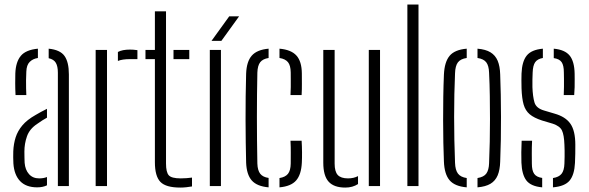

<svg xmlns="http://www.w3.org/2000/svg" viewBox="-20 -820 2595 846"><path d="M39 -100Q38.5 -115 38.2 -126.8Q38 -138.5 38.5 -153.5Q40 -187 49 -215Q58 -243 78.5 -267.5Q99 -292 137 -313.5Q148 -320 160.8 -327Q173.5 -334 187 -340.5V-301.5Q177.5 -296.5 166.5 -289.5Q155.5 -282.5 143 -273.5Q110 -251.5 98.8 -219.2Q87.5 -187 87.5 -152.5Q87.5 -138.5 87.8 -125.8Q88 -113 88.5 -103Q91 -71.5 107.8 -52.8Q124.5 -34 152.5 -34Q172.5 -34 187 -40V-3.5Q169 5.5 143.5 5.5Q95 5.5 68.8 -21.8Q42.5 -49 39 -100ZM48.5 -401Q47 -429 47 -452.5Q47 -476 47.5 -496.5Q49.5 -547.5 71.8 -574Q94 -600.5 147 -605.5V-564.5Q124.5 -561 110.8 -547.2Q97 -533.5 96 -504.5Q95 -486 94.8 -466.8Q94.5 -447.5 95 -430.5Q95.5 -413.5 96 -401ZM235 0V-499.5Q235 -528 226 -543.2Q217 -558.5 194.5 -563.5V-605.5Q245 -600.5 264.2 -573.5Q283.5 -546.5 283.5 -492V0Z M401.5 0V-600H451.5V0ZM499.5 -551.5V-591Q519 -601.5 552.5 -601.5Q559.5 -601.5 567.2 -601Q575 -600.5 585.5 -599V-559.5H552.5Q519.5 -559.5 499.5 -551.5Z M621 -559.5V-600H662.5V-770H711.5V-99.5Q711.5 -61.5 723.5 -47.8Q735.5 -34 776.5 -34Q792 -34 802 -35Q812 -36 826 -37.5V1.5Q814 3.5 801.2 5Q788.5 6.5 774.5 6.5Q711 6.5 686.8 -18.5Q662.5 -43.5 662.5 -105V-559.5ZM744.5 -559.5V-600H814V-559.5Z M904.5 0V-600H953.5V0ZM912 -640 990 -748H1033.5L955.5 -640Z M1064.5 -103.5Q1063.5 -145 1062.8 -193Q1062 -241 1062 -292.5Q1062 -344 1062.5 -395.5Q1063 -447 1064.5 -495.5Q1066.5 -549 1089.5 -575Q1112.5 -601 1163.5 -605.5V-564.5Q1138 -560.5 1126.5 -545.8Q1115 -531 1114 -500Q1113 -453.5 1112.5 -404.5Q1112 -355.5 1112 -304.8Q1112 -254 1112.5 -202.2Q1113 -150.5 1114 -99.5Q1115 -69 1126.8 -54.2Q1138.5 -39.5 1163.5 -36V5.5Q1112 1 1089.2 -25Q1066.5 -51 1064.5 -103.5ZM1211.5 5.5V-35.5Q1237 -39.5 1248.8 -54Q1260.5 -68.5 1261 -99.5Q1261 -123 1261.2 -146.5Q1261.5 -170 1260 -200H1309Q1310.5 -177 1310.8 -149.2Q1311 -121.5 1310 -103.5Q1307.5 -51 1285 -25Q1262.5 1 1211.5 5.5ZM1260 -401Q1261 -419.5 1261.2 -436.8Q1261.5 -454 1261.2 -470Q1261 -486 1261 -501Q1260.5 -532 1248.8 -546.2Q1237 -560.5 1211.5 -564.5V-605.5Q1263 -601 1286.2 -575.2Q1309.5 -549.5 1310 -496.5Q1310 -474.5 1310.2 -451Q1310.5 -427.5 1309 -401Z M1404.5 -103V-600H1454.5V-99Q1454.5 -64 1468.2 -49Q1482 -34 1513.5 -34Q1538.5 -34 1557.5 -44V-9Q1533.5 6.5 1501.5 6.5Q1451.5 6.5 1428 -19.5Q1404.5 -45.5 1404.5 -103ZM1605 0V-600H1654.5V0Z M1775 0V-800H1824V0Z M1936 -108.5Q1934.5 -144 1933.5 -190.8Q1932.5 -237.5 1932.5 -289.5Q1932.5 -341.5 1933.2 -393.2Q1934 -445 1936 -491Q1938.5 -547 1961 -574Q1983.5 -601 2036.5 -605.5V-564.5Q2009 -560.5 1997.5 -545Q1986 -529.5 1985 -497Q1983 -453 1982 -404.5Q1981 -356 1981 -305.2Q1981 -254.5 1982 -203.2Q1983 -152 1985 -102.5Q1986 -71 1997.8 -55.2Q2009.5 -39.5 2036.5 -35.5V5.5Q1983.5 1 1960.8 -26Q1938 -53 1936 -108.5ZM2084 5.5V-35.5Q2112 -40 2123 -55.5Q2134 -71 2135 -100.5Q2137 -146.5 2138 -195.5Q2139 -244.5 2139 -295.5Q2139 -346.5 2138.2 -397.8Q2137.5 -449 2135 -499.5Q2134 -530.5 2122.5 -545.5Q2111 -560.5 2084 -564.5V-605.5Q2120 -602.5 2141.2 -589.5Q2162.5 -576.5 2172.8 -552.5Q2183 -528.5 2184 -491Q2185.5 -450.5 2186.5 -403Q2187.5 -355.5 2187.5 -305.2Q2187.5 -255 2186.8 -205Q2186 -155 2184 -108.5Q2183 -71.5 2172.8 -47.2Q2162.5 -23 2141 -10.2Q2119.5 2.5 2084 5.5Z M2277.5 -103.5Q2277 -127.5 2277 -149Q2277 -170.5 2278.5 -200H2324.5Q2323 -170 2323.2 -144.2Q2323.5 -118.5 2323.5 -99.5Q2323.5 -68.5 2333.8 -54Q2344 -39.5 2369 -36V5.5Q2319 1 2299.2 -25Q2279.5 -51 2277.5 -103.5ZM2416.5 5.5V-35.5Q2442.5 -39.5 2454.2 -54Q2466 -68.5 2467 -99.5Q2467.5 -115.5 2467.8 -129.5Q2468 -143.5 2467.8 -156.5Q2467.5 -169.5 2467 -182Q2465.5 -225.5 2456.2 -245Q2447 -264.5 2415.5 -275L2368.5 -289Q2333 -300.5 2314 -316.5Q2295 -332.5 2287.2 -359.5Q2279.5 -386.5 2278 -430.5Q2277.5 -452.5 2277.5 -466.2Q2277.5 -480 2278 -496Q2280 -549 2300.8 -575Q2321.5 -601 2372 -605.5V-564.5Q2348.5 -560.5 2338.2 -546Q2328 -531.5 2327 -500Q2326.5 -487.5 2326 -469.5Q2325.5 -451.5 2326 -436Q2327.5 -394.5 2335 -368.8Q2342.5 -343 2377.5 -333L2423 -319.5Q2471.5 -306 2493.2 -275Q2515 -244 2515 -182Q2515 -159 2514.8 -142.8Q2514.5 -126.5 2513.5 -102.5Q2511 -50 2490 -24.5Q2469 1 2416.5 5.5ZM2464 -401Q2465 -419.5 2465 -438Q2465 -456.5 2465 -472.5Q2465 -488.5 2464.5 -501Q2464.5 -531.5 2454.8 -546Q2445 -560.5 2420 -564V-605.5Q2469 -601 2490 -575.2Q2511 -549.5 2512 -495Q2512 -487.5 2512.2 -471Q2512.5 -454.5 2512 -435.8Q2511.5 -417 2510 -401Z"/></svg>

Font: Big Shoulders Stencil Text ExtraLight
Style: Regular
Weight: 250
Version: Version 2.001